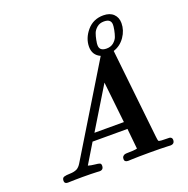

<svg xmlns="http://www.w3.org/2000/svg" viewBox="-155 -1053 1174 1199"><g transform="rotate(-20 432.5 -453.5)"><path d="M71.8 -20Q71.8 -40 85.4 -44.4Q99.1 -48.8 126 -49.3Q152.8 -49.8 171.9 -59.1Q188 -67.9 201.2 -89.8L557.1 -674.8Q508.3 -696.8 507.8 -752Q507.8 -809.1 549.3 -858.2Q590.8 -907.2 658.2 -907.2Q701.2 -907.2 725.1 -884Q749 -860.8 749 -823.2Q749 -775.4 720 -733.2Q690.9 -690.9 644 -675.8V-674.8L659.2 -534.2L708 -85Q710.9 -58.1 713.4 -54Q715.8 -49.8 733.9 -48.8Q739.7 -48.8 749.8 -48.3Q759.8 -47.9 766.1 -47.9Q779.3 -47.9 785.6 -47.4Q792 -46.9 797.6 -42Q803.2 -37.1 803.2 -27.8Q803.2 0 774.9 0Q771 0 753.4 -1Q735.8 -2 704.8 -2.4Q673.8 -2.9 637 -2.9Q600.1 -2.9 567.6 -2.4Q535.2 -2 517.1 -1Q499 0 495.1 0Q470.2 0 470.2 -20Q470.2 -24.9 471.7 -30.5Q473.1 -36.1 480.5 -42Q487.8 -47.9 500 -47.9Q549.8 -47.9 571.8 -53.2L558.1 -189H326.2L247.1 -58.1Q267.1 -52.2 290.5 -50Q314 -47.9 322.5 -44.4Q331.1 -41 331.1 -27.8Q331.1 0 304.2 0Q301.3 0 286.6 -1Q272 -2 246.6 -2.4Q221.2 -2.9 190.9 -2.9Q166 -2.9 144 -2.4Q122.1 -2 109.6 -1.5Q97.2 -1 94.2 -1Q71.8 -1 71.8 -20ZM356 -236.8H551.8L522 -509.8ZM561 -744.1Q561 -705.1 607.9 -705.1Q636.7 -705.1 655.3 -720.9Q673.8 -736.8 680.4 -754.9Q687 -772.9 691.9 -797.9Q692.9 -802.7 692.9 -805.2Q695.8 -818.4 695.8 -832Q695.8 -870.1 648.9 -870.1Q620.1 -870.1 601.6 -854Q583 -837.9 576.4 -819.8Q569.8 -801.8 564.9 -776.9Q564 -772 564 -770Q561 -758.3 561 -744.1Z"/></g></svg>

Font: CMU Serif
Style: BoldItalic
Weight: 700
Italic angle: -14.04°
Version: Version 0.7.0